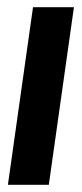

<svg xmlns="http://www.w3.org/2000/svg" viewBox="-20 -515 229 535"><path d="M2 0 72 -495H186L116 0Z"/></svg>

Font: Alumni Sans
Style: Bold Italic
Weight: 700
Italic angle: -8°
Designer: Robert E. Leuschke
Foundry: Robert E. Leuschke
Version: Version 1.016